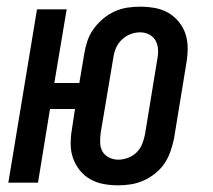

<svg xmlns="http://www.w3.org/2000/svg" viewBox="-20 -548 640 576"><path d="M334 8Q312 8 290.5 4Q269 0 250.5 -10.5Q232 -21 219 -37.5Q206 -54 199 -74Q192 -94 192 -116.5Q192 -139 196 -162L205 -221H130L94 0H5L91 -520H180L143 -299H218L233 -388Q236 -407 242.5 -426Q249 -445 261 -461.5Q273 -478 289 -491.5Q305 -505 323.5 -513.5Q342 -522 361.5 -525Q381 -528 400 -528Q423 -528 445 -524Q467 -520 485 -509.5Q503 -499 516.5 -482.5Q530 -466 536.5 -446Q543 -426 543 -403.5Q543 -381 539 -358L502 -132Q498 -113 491.5 -94Q485 -75 474 -58.5Q463 -42 446.5 -28.5Q430 -15 411 -6.5Q392 2 372.5 5Q353 8 334 8ZM335 -69Q349 -69 364 -74.5Q379 -80 390 -91Q401 -102 406.5 -116Q412 -130 415 -145L452 -371Q455 -386 454 -400.5Q453 -415 446.5 -426.5Q440 -438 427.5 -444.5Q415 -451 400 -451Q386 -451 371.5 -445.5Q357 -440 345.5 -429Q334 -418 328 -404Q322 -390 320 -375L282 -149Q280 -134 280.5 -119.5Q281 -105 287.5 -93.5Q294 -82 307 -75.5Q320 -69 335 -69Z"/></svg>

Font: Iosevka Medium Extended
Style: Italic
Weight: 500
Width: 7
Italic angle: -9°
Monospace: yes
Designer: Belleve Invis
Foundry: Belleve Invis
Version: Version 32.5.0; ttfautohint (v1.8.4)